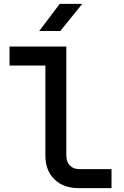

<svg xmlns="http://www.w3.org/2000/svg" viewBox="-20 -970 640 990"><path d="M385 0Q307 0 260.5 -45.5Q214 -91 214 -167V-632H29V-730H322V-169Q322 -136 340 -117Q358 -98 389 -98H555V0ZM182 -810 288 -950H404L291 -810Z"/></svg>

Font: JetBrains Mono NL SemiBold
Style: Regular
Weight: 600
Designer: Philipp Nurullin, Konstantin Bulenkov
Foundry: JetBrains
Version: Version 2.304; ttfautohint (v1.8.4.7-5d5b)